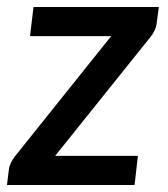

<svg xmlns="http://www.w3.org/2000/svg" viewBox="-31 -530 480 550"><path d="M424 -510 418 -465Q417 -453.5 412 -443Q407 -432.5 400 -424L127 -83.5H364L354.5 0H-11L-5.5 -45Q-5 -52.5 0 -63.2Q5 -74 12.5 -83L287.5 -426.5H55L65 -510Z"/></svg>

Font: Lato 2
Style: Italic
Weight: 600
Italic angle: -7°
Designer: Lukasz Dziedzic with Adam Twardoch and Botio Nikoltchev
Foundry: tyPoland Lukasz Dziedzic
Version: Version 2.015; 2015-08-06; http://www.latofonts.com/